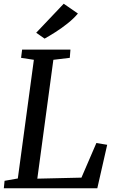

<svg xmlns="http://www.w3.org/2000/svg" viewBox="-20 -1009 624 1029"><path d="M0.5 0 4.5 -40 75.5 -52.5 161.5 -688.5 93 -699 98.5 -743H357.5L354 -699L266 -688.5L180 -51.5L416.5 -57L496.5 -242.5L554.5 -233L501.5 0ZM219 -802 174 -833.5 321.5 -989 397.5 -936.5Q376 -910.5 343.2 -884.2Q310.5 -858 277 -836.8Q243.5 -815.5 219 -802Z"/></svg>

Font: Merriweather Light 18pt
Style: Italic
Weight: 400
Italic angle: -7.8°
Version: Version 2.101